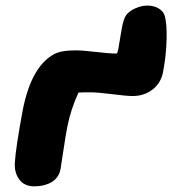

<svg xmlns="http://www.w3.org/2000/svg" viewBox="-20 -656 612 682"><path d="M102.1 5.9Q65.4 5.9 47.4 -20Q29.3 -45.9 33.2 -83Q35.6 -128.4 61 -266.1Q91.3 -418.9 170.9 -462.9Q195.3 -477.1 249 -477.1Q273.4 -477.1 321.3 -471.4Q369.1 -465.8 394 -465.8Q397.9 -465.8 402.1 -492.9Q406.2 -520 412.4 -554Q418.5 -587.9 426.8 -600.1Q437.5 -616.2 460.2 -626.2Q482.9 -636.2 502.9 -636.2Q526.4 -636.2 542.5 -626.7Q558.6 -617.2 564 -603Q573.2 -576.7 571.8 -517.1Q570.3 -457.5 559.1 -399.9Q551.8 -361.3 522 -338.1Q492.2 -314.9 451.2 -314.9Q430.2 -314.9 378.7 -321.5Q327.1 -328.1 297.9 -328.1Q272 -328.1 258.8 -327.1Q231.4 -268.1 219.2 -206.1Q212.9 -173.8 204.6 -117.7Q196.3 -61.5 194.8 -54.2Q188.5 -23.9 163.1 -9Q137.7 5.9 102.1 5.9Z"/></svg>

Font: Shantell Sans Irregular Bouncy
Style: Italic
Weight: 800
Italic angle: -11.31°
Designer: Stephen Nixon, Anya Danilova, Shantell Martin
Foundry: Arrow Type
Version: Version 1.006;[9816181b4]